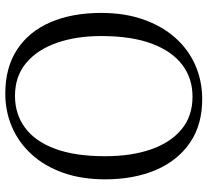

<svg xmlns="http://www.w3.org/2000/svg" viewBox="-50 -742 802 743"><g transform="rotate(-90 351.5 -370.0)"><path d="M344.5 11Q242 12 171.8 -36Q101.5 -84 65.5 -169Q29.5 -254 29.5 -364.5Q29.5 -456 55 -527.5Q80.5 -599 126 -649Q171.5 -699 231.8 -725Q292 -751 361.5 -751Q462.5 -751 532 -705.2Q601.5 -659.5 637.5 -576Q673.5 -492.5 673.5 -380Q673.5 -289 648.2 -217Q623 -145 578.2 -94.2Q533.5 -43.5 473.8 -16.8Q414 10 344.5 11ZM349.5 -26.5Q420 -26.5 472.5 -66Q525 -105.5 554.5 -184Q584 -262.5 584 -380Q584 -477 557.5 -552.2Q531 -627.5 479.5 -670.5Q428 -713.5 352.5 -713.5Q282.5 -713.5 230 -675.2Q177.5 -637 148.2 -559.5Q119 -482 119 -364.5Q119 -263 145.5 -187Q172 -111 223.2 -68.8Q274.5 -26.5 349.5 -26.5Z"/></g></svg>

Font: Merriweather 72pt Light
Style: Regular
Weight: 300
Version: Version 2.100